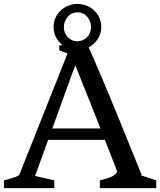

<svg xmlns="http://www.w3.org/2000/svg" viewBox="-41 -971 826 991"><path d="M-20.5 0H239.3V-40L140.1 -63L207.5 -249H500.5C533.7 -165 553.2 -113.8 564 -85C549.8 -58.6 520 -52.2 474.6 -40V0H765.6V-40L684.6 -66.9L689.9 -68.8C481.9 -586.4 443.4 -665.5 416.5 -727.1C454.6 -746.6 481.9 -785.2 481.9 -831.1C481.9 -900.9 424.8 -950.7 358.9 -950.7C293.5 -950.7 235.4 -900.9 235.4 -831.1C235.4 -792.5 253.4 -760.3 280.8 -739.3L264.6 -735.4L265.1 -710.9L307.6 -695.3L58.1 -67.4C39.6 -54.7 12.7 -48.8 -20.5 -40ZM357.4 -757.8C321.8 -757.8 288.6 -787.6 288.6 -831.1C288.6 -865.7 313 -907.2 358.9 -907.2C405.8 -907.2 428.7 -865.7 428.7 -831.1C428.7 -786.6 394.5 -757.8 357.4 -757.8ZM229 -308.1 335.9 -603C340.3 -615.7 344.2 -625.5 348.1 -633.3L477.5 -308.1Z"/></svg>

Font: Donegal One
Style: Regular
Weight: 400
Designer: Gary Lonergan
Foundry: Sorkin Type Co.
Version: Version 1.004